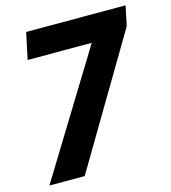

<svg xmlns="http://www.w3.org/2000/svg" viewBox="-107 -801 790 888"><g transform="rotate(-15 288.0 -357.0)"><path d="M20 0 380 -587H73L100 -714H576L556 -619L189 0Z"/></g></svg>

Font: Noto IKEA Latin
Style: Bold Italic
Weight: 700
Italic angle: -12°
Designer: Monotype Design Team
Foundry: Monotype Imaging Inc.
Version: Version 1.0